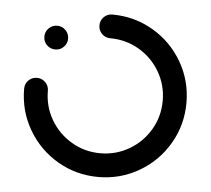

<svg xmlns="http://www.w3.org/2000/svg" viewBox="-43 -566 676 615"><g transform="rotate(5 294.5 -259.0)"><path d="M83.3 -431.1Q83.3 -447 94.4 -458.1Q105.6 -469.3 121.5 -469.3Q137.4 -469.3 148.5 -458.1Q159.6 -447 159.6 -431.1Q159.6 -415.2 148.5 -404.1Q137.4 -393 121.5 -393Q105.6 -393 94.4 -404.1Q83.3 -415.2 83.3 -431.1ZM255.9 -482.2Q255.9 -498.1 267 -509.3Q278.1 -520.4 294.1 -520.4Q365.2 -520.4 425.2 -485.4Q485.2 -450.4 520.2 -390.4Q555.2 -330.4 555.2 -259.3Q555.2 -188.1 520.2 -128.1Q485.2 -68.1 425.2 -33.1Q365.2 1.9 294.1 1.9Q223 1.9 163.1 -33.1Q103.3 -68.1 68.3 -128.1Q33.3 -188.1 33.3 -259.3Q33.3 -275.2 44.4 -286.3Q55.6 -297.4 71.5 -297.4Q87 -297.4 98.3 -286.3Q109.6 -275.2 109.6 -259.3Q109.6 -208.9 134.4 -166.5Q159.3 -124.1 201.5 -99.3Q243.7 -74.4 294.1 -74.4Q344.4 -74.4 386.9 -99.3Q429.3 -124.1 454.1 -166.5Q478.9 -208.9 478.9 -259.3Q478.9 -309.6 454.1 -352Q429.3 -394.4 386.9 -419.3Q344.4 -444.1 294.1 -444.1Q278.1 -444.1 267 -455.2Q255.9 -466.3 255.9 -482.2Z"/></g></svg>

Font: 26F Galaxy Hebrew
Style: Bold
Weight: 700
Designer: C₂₉H₂₅N₃O₅
Version: Version 1.000